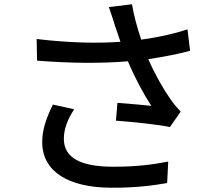

<svg xmlns="http://www.w3.org/2000/svg" viewBox="-20 -827 1040 896"><path d="M326 -317 227 -339C196 -276 177 -222 177 -164C177 -25 301 48 497 49C613 50 700 38 760 27L765 -73C695 -59 608 -48 503 -49C359 -50 278 -89 278 -179C278 -225 295 -269 326 -317ZM151 -645 153 -544C317 -531 458 -531 577 -541C609 -464 651 -387 686 -333C652 -337 581 -343 528 -347L521 -264C598 -258 721 -246 773 -234L823 -306C806 -324 790 -343 775 -365C743 -410 703 -480 672 -551C738 -561 810 -574 867 -590L855 -690C789 -668 712 -652 639 -642C621 -696 604 -756 596 -807L488 -794C499 -764 509 -731 516 -709L542 -632C434 -624 300 -627 151 -645Z"/></svg>

Font: Noto Sans TC Medium
Style: Regular
Weight: 500
Designer: Ryoko NISHIZUKA 西塚涼子 (kana, bopomofo & ideographs); Paul D. Hunt (Latin, Greek & Cyrillic); Sandoll Communications 산돌커뮤니
Foundry: Adobe
Version: Version 2.004;hotconv 1.0.118;makeotfexe 2.5.65603